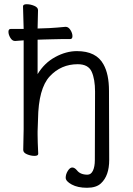

<svg xmlns="http://www.w3.org/2000/svg" viewBox="-20 -727 628 909"><path d="M430 -293Q430 -352 414 -387.5Q398 -423 348 -423Q269 -423 215.5 -365.5Q162 -308 160 -162Q159 -129 158 -105V-89Q158 -59 161 1Q161 11 143.5 11Q126 11 108 3.5Q90 -4 90 -17L92 -115V-536Q77 -535 52 -533H51Q38 -533 29 -548Q20 -563 20 -576.5Q20 -590 31 -590H92L89 -697Q89 -707 106.5 -707Q124 -707 142 -699.5Q160 -692 160 -679L158 -592L214 -594Q250 -596 290 -600H291Q304 -600 313.5 -585Q323 -570 323 -556Q323 -542 312 -542H273Q245 -542 225 -541L186 -540L158 -539V-376Q190 -429 241.5 -457Q293 -485 344 -485Q436 -485 470 -422Q496 -376 496 -297L497 30Q497 105 458 141Q436 162 392 162Q348 162 319.5 146.5Q291 131 291 114.5Q291 98 301 82Q311 66 322 66Q333 66 344 79Q360 100 394 100Q411 100 420 81Q429 62 429 31Z"/></svg>

Font: QiushuiShotai
Style: Regular
Weight: 600
Designer: Fontworks Inc.
Foundry: Fontworks Inc.
Version: Version 1.250